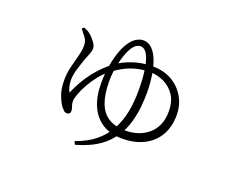

<svg xmlns="http://www.w3.org/2000/svg" viewBox="-101 -722 1202 972"><g transform="rotate(20 500.0 -236.0)"><path d="M207 -493 218 -502Q228 -498 237.5 -493Q247 -488 257 -479Q266 -471 281 -452.5Q296 -434 296 -417Q296 -404 289.5 -387.5Q283 -371 278 -359Q266 -326 255.5 -292Q245 -258 245 -231Q245 -213 249 -195.5Q253 -178 260 -167Q289 -235 329 -287Q369 -339 422 -378Q453 -401 502 -418.5Q551 -436 612 -436Q670 -436 714 -411Q758 -386 783.5 -342.5Q809 -299 809 -244Q809 -182 782.5 -136Q756 -90 706.5 -64.5Q657 -39 588 -39Q527 -39 483.5 -66Q440 -93 417 -144Q394 -195 394 -267Q394 -312 400 -351.5Q406 -391 416 -423.5Q426 -456 439 -480Q458 -515 480 -529.5Q502 -544 522 -544Q549 -544 569.5 -523.5Q590 -503 603 -468.5Q616 -434 622.5 -390Q629 -346 629 -299Q629 -265 625 -223.5Q621 -182 609 -140Q597 -98 574 -61Q554 -30 527.5 -5.5Q501 19 464.5 38Q428 57 376 72L368 55Q431 33 472.5 -1Q514 -35 539 -80.5Q564 -126 574.5 -179.5Q585 -233 585 -294Q585 -358 579 -400Q573 -442 563.5 -466.5Q554 -491 542.5 -501Q531 -511 519 -511Q506 -511 492.5 -501Q479 -491 466 -465Q451 -435 440 -387Q429 -339 429 -290Q429 -221 446 -175Q463 -129 499 -106Q535 -83 592 -83Q626 -83 657 -93Q688 -103 712.5 -123.5Q737 -144 751 -175Q765 -206 765 -248Q765 -303 741.5 -337Q718 -371 682.5 -387.5Q647 -404 611 -404Q557 -405 510 -388Q463 -371 416 -335Q388 -314 365 -285Q342 -256 325.5 -226Q309 -196 300 -171Q291 -146 291 -133Q291 -122 293.5 -113.5Q296 -105 298.5 -98Q301 -91 301 -82Q301 -74 296.5 -69Q292 -64 282 -64Q273 -64 266.5 -70Q260 -76 253 -84Q241 -99 227 -133.5Q213 -168 213 -219Q213 -255 222 -290.5Q231 -326 239.5 -358.5Q248 -391 248 -416Q248 -440 234 -458.5Q220 -477 207 -493Z"/></g></svg>

Font: Noto Serif JP
Style: Regular
Weight: 200
Designer: Ryoko NISHIZUKA 西塚涼子 (kana & ideographs); Frank Grießhammer (Latin, Greek & Cyrillic); Wenlong ZHANG 张文龙 (bopomofo); San
Foundry: Adobe
Version: Version 2.001;hotconv 1.1.0;makeotfexe 2.6.0